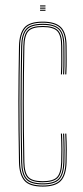

<svg xmlns="http://www.w3.org/2000/svg" viewBox="-20 -685 308 710"><path d="M138.2 5Q88.5 5 69.9 -17.2Q51.2 -39.5 50.2 -85Q49 -151 48.4 -205.6Q47.8 -260.2 47.9 -309.5Q48 -358.8 48.6 -408.4Q49.2 -458 50.2 -514Q51.2 -560.5 69.9 -582.8Q88.5 -605 138.2 -605Q185.5 -605 205.9 -583.9Q226.2 -562.8 226.2 -514Q226.2 -490.8 226.5 -466.4Q226.8 -442 225.2 -410H221.2Q222.8 -442 222.5 -466.4Q222.2 -490.8 222.2 -514Q222.2 -561 203 -581Q183.8 -601 138.2 -601Q90.2 -601 72.8 -579.9Q55.2 -558.8 54.2 -514Q53.2 -458.5 52.6 -407.4Q52 -356.2 52 -305.4Q52 -254.5 52.5 -200.4Q53 -146.2 54.2 -85Q55.2 -41 72.9 -20Q90.5 1 138.2 1Q182.8 1 201.8 -18.4Q220.8 -37.8 222.2 -85Q223 -108.2 222.9 -133.1Q222.8 -158 221.2 -191H225.2Q226.8 -159.2 226.9 -133Q227 -106.8 226.2 -85Q224.8 -37 205.1 -16Q185.5 5 138.2 5ZM138.2 -3Q92.8 -3 76 -22.2Q59.2 -41.5 58.2 -85Q57.2 -145 56.6 -198.5Q56 -252 56 -302.9Q56 -353.8 56.6 -405.6Q57.2 -457.5 58.2 -514Q59.2 -557.8 75.8 -577.4Q92.2 -597 138.2 -597Q182 -597 200.1 -578.2Q218.2 -559.5 218.2 -514Q218.2 -495 218.5 -468.5Q218.8 -442 217.2 -410H213.2Q214.8 -442 214.5 -468.5Q214.2 -495 214.2 -514Q214.2 -558 197.4 -575.5Q180.5 -593 138.2 -593Q95.2 -593 79.1 -575Q63 -557 62.2 -513.8Q61.2 -458.5 60.6 -407.2Q60 -356 60 -305.1Q60 -254.2 60.5 -200.2Q61 -146.2 62.2 -85.2Q63 -42.5 79.2 -24.8Q95.5 -7 138.2 -7Q180.2 -7 196.5 -24.4Q212.8 -41.8 214.2 -85.2Q215 -108 214.9 -133.5Q214.8 -159 213.2 -191H217.2Q218.8 -154.5 218.9 -129.6Q219 -104.8 218.2 -85.2Q216.5 -40 199.2 -21.5Q182 -3 138.2 -3ZM138.2 -11Q97.5 -11 82.2 -27.5Q67 -44 66.2 -85.2Q65.2 -145 64.6 -198.6Q64 -252.2 64 -303.4Q64 -354.5 64.6 -406.2Q65.2 -458 66.2 -513.8Q67 -555.8 82.2 -572.4Q97.5 -589 138.2 -589Q178.8 -589 194.5 -572.6Q210.2 -556.2 210.2 -514Q210.2 -490.5 210.5 -466.2Q210.8 -442 209.2 -410H205.2Q206.8 -442 206.5 -466.2Q206.2 -490.5 206.2 -514Q206.2 -554.5 191.6 -569.8Q177 -585 138.2 -585Q99 -585 85 -569.4Q71 -553.8 70.2 -513.8Q69.2 -459 68.6 -407.8Q68 -356.5 68 -305.4Q68 -254.2 68.5 -200.1Q69 -146 70.2 -85.2Q71 -46 85 -30.5Q99 -15 138.2 -15Q176.2 -15 190.6 -29.9Q205 -44.8 206.2 -85.5Q207 -108.5 206.9 -133.6Q206.8 -158.8 205.2 -191H209.2Q210.8 -157.8 210.9 -132.4Q211 -107 210.2 -85.5Q209 -43 193.4 -27Q177.8 -11 138.2 -11ZM128.2 -661V-665H148.2V-661ZM128.2 -645V-649H148.2V-645ZM128.2 -653V-657H148.2V-653Z"/></svg>

Font: Big Shoulders Inline Thin
Style: Regular
Weight: 100
Designer: Patric King
Foundry: XO Type Co
Version: Version 2.002